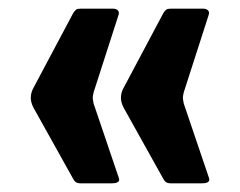

<svg xmlns="http://www.w3.org/2000/svg" viewBox="-20 -483 553 443"><path d="M254 -73 255 -69Q255 -60 238 -60H165Q154 -60 149 -70L57 -235Q51 -247 51 -257Q51 -268 56 -278L149 -453Q153 -459 156 -461Q159 -463 166 -463H241Q248 -463 252 -459Q256 -455 253 -447L196 -270Q194 -262 194 -257Q194 -254 196 -244ZM462 -73 463 -69Q463 -60 446 -60H373Q362 -60 357 -70L265 -235Q259 -247 259 -257Q259 -268 264 -278L357 -453Q361 -459 364 -461Q367 -463 374 -463H449Q456 -463 460 -459Q464 -455 461 -447L404 -270Q402 -262 402 -257Q402 -254 404 -244Z"/></svg>

Font: Libre Franklin Black
Style: Regular
Weight: 900
Designer: Pablo Impallari, Rodrigo Fuenzalida
Foundry: Impallari Type
Version: Version 1.002; ttfautohint (v1.5)